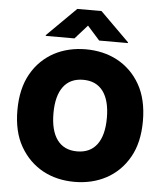

<svg xmlns="http://www.w3.org/2000/svg" viewBox="-62 -1013 920 1078"><g transform="rotate(5 397.5 -474.5)"><path d="M91.3 -568.5Q115.4 -611.5 148.3 -643.1Q181.1 -674.7 220.5 -695.7Q259.9 -716.6 304.9 -726.9Q349.8 -737.2 397.7 -737.2Q446 -737.2 490.8 -726.9Q535.5 -716.6 574.9 -695.7Q614.3 -674.7 647.2 -642.9Q680 -611.2 704.2 -568.5Q751.4 -485.1 751.4 -363.6Q751.4 -241.5 704.2 -159.1Q680 -116.5 647.4 -84.7Q614.7 -52.9 575.3 -32Q535.9 -11 491.1 -0.5Q446.4 9.9 397.7 9.9Q349.1 9.9 304.3 -0.5Q259.6 -11 220.3 -32.1Q181.1 -53.3 148.4 -85.2Q115.8 -117.2 91.3 -159.8Q44 -242.2 44 -363.6Q44 -485.1 91.3 -568.5ZM397.7 -161.9Q471.2 -161.9 509.8 -213.8Q548.3 -265.6 548.3 -363.6Q548.3 -461.6 509.8 -513.5Q471.2 -565.3 397.7 -565.3Q324.2 -565.3 285.7 -513.5Q247.2 -461.6 247.2 -363.6Q247.2 -265.6 285.7 -213.8Q324.2 -161.9 397.7 -161.9ZM166.2 -796.9 329.5 -958.8H465.9L629.3 -796.9V-792.6H467.3L397.7 -870.7L328.1 -792.6H166.2Z"/></g></svg>

Font: Inter P Black
Style: Regular
Weight: 900
Designer: Rasmus Andersson
Foundry: rsms
Version: Version 3.018;git-588b23468